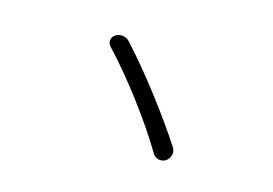

<svg xmlns="http://www.w3.org/2000/svg" viewBox="-70 -746 1139 801"><g transform="rotate(20 500.0 -345.0)"><path d="M327.1 -502Q316.4 -511.7 316.4 -526.4Q316.4 -542 329.1 -551.8Q341.8 -561.5 358.4 -561.5Q359.4 -561.5 360.4 -561.5Q377.9 -560.5 390.6 -548.8Q468.8 -477.5 560.1 -377.9Q651.4 -278.3 714.8 -196.3Q723.6 -184.6 723.6 -170.9Q723.6 -168 722.7 -164.1Q720.7 -146.5 706.1 -135.7Q695.3 -127.9 682.6 -127.9Q679.7 -127.9 675.8 -127.9Q659.2 -130.9 649.4 -144.5Q586.9 -231.4 498 -330.1Q409.2 -428.7 327.1 -502Z"/></g></svg>

Font: Gen Jyuu Gothic Normal
Style: Regular
Weight: 300
Designer: [Source Han Sans]
Ryoko NISHIZUKA  (kana & ideographs); Paul D. Hunt (Latin, Greek & Cyrillic); Wenlong ZHANG  (bopomofo
Version: Version 1.002.20150607